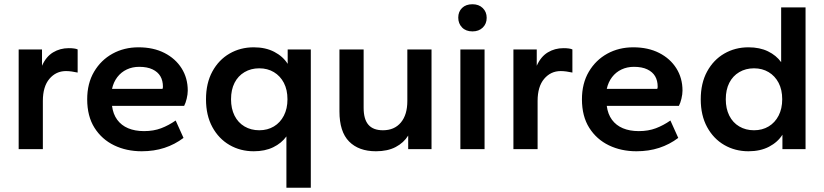

<svg xmlns="http://www.w3.org/2000/svg" viewBox="-20 -703 3884 905"><path d="M68 0V-470H178V-393Q197 -436 230 -456Q263 -476 304 -476Q318 -476 329 -474.5Q340 -473 346 -470V-361Q332 -364 318 -366Q304 -368 291 -368Q244 -368 213 -331.5Q182 -295 182 -227V0Z M648 10Q576 10 518 -18Q460 -46 425.5 -100.5Q391 -155 391 -235Q391 -310 423.5 -365Q456 -420 510.5 -450Q565 -480 633 -480Q703 -480 755 -453.5Q807 -427 836 -381Q865 -335 865 -276Q865 -259 860 -238Q855 -217 848 -204H508Q513 -165 532.5 -138.5Q552 -112 584 -98.5Q616 -85 659 -85Q704 -85 739.5 -98.5Q775 -112 808 -135L845 -53Q804 -22 755 -6Q706 10 648 10ZM508 -284H746Q747 -287 747.5 -289.5Q748 -292 748 -294Q748 -323 736 -343.5Q724 -364 699 -376Q674 -388 636 -388Q604 -388 577.5 -375.5Q551 -363 533 -339.5Q515 -316 508 -284Z M1330 182V-60Q1307 -28 1268 -9Q1229 10 1176 10Q1113 10 1062 -19.5Q1011 -49 981 -104Q951 -159 951 -235Q951 -311 981 -366Q1011 -421 1062 -450.5Q1113 -480 1176 -480Q1232 -480 1273 -458.5Q1314 -437 1336 -402V-470H1445V182ZM1202 -89Q1241 -89 1271 -107Q1301 -125 1318 -158Q1335 -191 1335 -235Q1335 -280 1318 -312.5Q1301 -345 1271 -363Q1241 -381 1202 -381Q1163 -381 1132.5 -363Q1102 -345 1085.5 -312.5Q1069 -280 1069 -235Q1069 -191 1085.5 -158Q1102 -125 1132.5 -107Q1163 -89 1202 -89Z M1752 10Q1671 10 1625.5 -36Q1580 -82 1580 -178V-470H1694V-195Q1694 -141 1716.5 -115Q1739 -89 1785 -89Q1839 -89 1869.5 -125.5Q1900 -162 1900 -227V-470H2014V0H1904V-64Q1883 -30 1845 -10Q1807 10 1752 10Z M2150 0V-470H2264V0ZM2207 -555Q2176 -555 2158 -573.5Q2140 -592 2140 -620Q2140 -648 2158 -665.5Q2176 -683 2207 -683Q2237 -683 2255.5 -665Q2274 -647 2274 -619Q2274 -591 2255.5 -573Q2237 -555 2207 -555Z M2400 0V-470H2510V-393Q2529 -436 2562 -456Q2595 -476 2636 -476Q2650 -476 2661 -474.5Q2672 -473 2678 -470V-361Q2664 -364 2650 -366Q2636 -368 2623 -368Q2576 -368 2545 -331.5Q2514 -295 2514 -227V0Z M2980 10Q2908 10 2850 -18Q2792 -46 2757.5 -100.5Q2723 -155 2723 -235Q2723 -310 2755.5 -365Q2788 -420 2842.5 -450Q2897 -480 2965 -480Q3035 -480 3087 -453.5Q3139 -427 3168 -381Q3197 -335 3197 -276Q3197 -259 3192 -238Q3187 -217 3180 -204H2840Q2845 -165 2864.5 -138.5Q2884 -112 2916 -98.5Q2948 -85 2991 -85Q3036 -85 3071.5 -98.5Q3107 -112 3140 -135L3177 -53Q3136 -22 3087 -6Q3038 10 2980 10ZM2840 -284H3078Q3079 -287 3079.5 -289.5Q3080 -292 3080 -294Q3080 -323 3068 -343.5Q3056 -364 3031 -376Q3006 -388 2968 -388Q2936 -388 2909.5 -375.5Q2883 -363 2865 -339.5Q2847 -316 2840 -284Z M3508 10Q3445 10 3394 -19.5Q3343 -49 3313 -104Q3283 -159 3283 -235Q3283 -311 3313 -366Q3343 -421 3394 -450.5Q3445 -480 3508 -480Q3561 -480 3600 -461Q3639 -442 3662 -410V-668H3777V0H3668V-68Q3646 -33 3605 -11.5Q3564 10 3508 10ZM3534 -89Q3573 -89 3603 -107Q3633 -125 3650 -158Q3667 -191 3667 -235Q3667 -280 3650 -312.5Q3633 -345 3603 -363Q3573 -381 3534 -381Q3495 -381 3464.5 -363Q3434 -345 3417.5 -312.5Q3401 -280 3401 -235Q3401 -191 3417.5 -158Q3434 -125 3464.5 -107Q3495 -89 3534 -89Z"/></svg>

Font: Gantari SemiBold
Style: Regular
Weight: 600
Designer: Anugrah Pasau
Foundry: Lafontype
Version: Version 1.000; ttfautohint (v1.8.3)